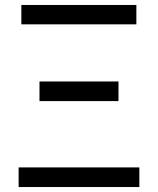

<svg xmlns="http://www.w3.org/2000/svg" viewBox="-20 -753 635 773"><path d="M55 0H541V-79H55ZM139 -346H457V-425H139ZM66 -655H529V-733H66Z"/></svg>

Font: Noto Sans T Chinese Regular
Style: Regular
Weight: 400
Designer: Ryoko NISHIZUKA (kana & ideographs); Paul D. Hunt (Latin, Greek & Cyrillic); Wenlong ZHANG (bopomofo); Sandoll Communica
Foundry: Adobe Systems Incorporated
Version: Version 1.000;PS 1;hotconv 1.0.78;makeotf.lib2.5.61930